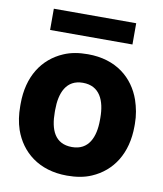

<svg xmlns="http://www.w3.org/2000/svg" viewBox="-82 -777 724 854"><g transform="rotate(10 280.5 -350.5)"><path d="M20 -259C20 -220 25 -186 36 -153C69 -59 150 10 278 10C319 10 356 4 388 -10C479 -49 536 -135 536 -259V-269C536 -308 529 -342 518 -375C485 -469 405 -538 277 -538C236 -538 200 -532 168 -518C77 -479 20 -393 20 -269ZM92 -615H464V-711H92ZM176 -259V-269C176 -346 202 -409 277 -409C353 -409 380 -347 380 -269V-259C380 -181 353 -119 278 -119C200 -119 176 -180 176 -259Z"/></g></svg>

Font: Asimov Pro
Style: Blk
Weight: 900
Designer: Google
Version: Version 2.000980; 2014